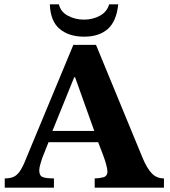

<svg xmlns="http://www.w3.org/2000/svg" viewBox="-20 -870 789 890"><path d="M230 0H2V-43Q28 -43 44.5 -51Q61 -59 74.5 -80Q88 -101 103 -140L320 -662H425L641 -138Q661 -90 683.5 -66.5Q706 -43 740 -43V0H419V-43Q438 -43 458 -48Q478 -53 478 -75Q478 -86 472 -108Q466 -130 458 -151L435 -211H205L176 -138Q172 -125 167 -109Q162 -93 162 -80Q162 -56 177.5 -49.5Q193 -43 230 -43ZM223 -263H417L328 -512H324ZM370 -700Q300 -700 257 -735.5Q214 -771 211 -850H253Q261 -815 295 -797Q329 -779 369 -779Q410 -779 443 -797Q476 -815 486 -850H528Q520 -771 479.5 -735.5Q439 -700 370 -700Z"/></svg>

Font: STIX Two Text
Style: Bold
Weight: 700
Designer: Ross Mills, John Hudson & Paul Hanslow, Tiro Typeworks Ltd; with prior portions MicroPress Inc., and Coen Hoffman.
Foundry: Tiro Typeworks Ltd
Version: Version 2.13 b171